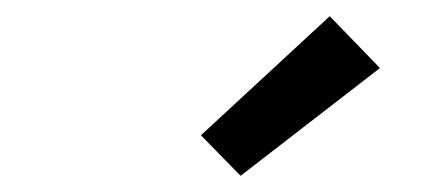

<svg xmlns="http://www.w3.org/2000/svg" viewBox="-20 -802 540 237"><path d="M277 -585 228 -635 387 -782 449 -718Z"/></svg>

Font: Iosevka Curly Semibold Oblique
Style: Regular
Weight: 600
Italic angle: -9°
Monospace: yes
Designer: Belleve Invis
Foundry: Belleve Invis
Version: Version 11.1.0; ttfautohint (v1.8.3)